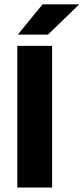

<svg xmlns="http://www.w3.org/2000/svg" viewBox="-20 -846 376 866"><path d="M215 0H58V-639H215ZM172 -826.5H336V-825L196.5 -690H61.5V-691.5Z"/></svg>

Font: Anek Gujarati
Style: Bold
Weight: 700
Version: Version 1.003